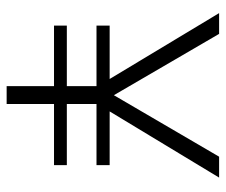

<svg xmlns="http://www.w3.org/2000/svg" viewBox="-71 -609 680 578"><g transform="rotate(90 269.0 -320.0)"><path d="M477.1 -310.1V-270.5H293V-181.2H477.1V-142.6H293V0H239.3V-142.6H57.1V-181.2H239.3V-270.5H57.1V-310.1H217.8L19.5 -639.6H82L266.6 -322.8L451.7 -639.6H514.6L315.4 -310.1Z"/></g></svg>

Font: Yantramanav Light
Style: Regular
Weight: 300
Version: Version 1.001;PS 1.0;hotconv 1.0.72;makeotf.lib2.5.5900; ttf